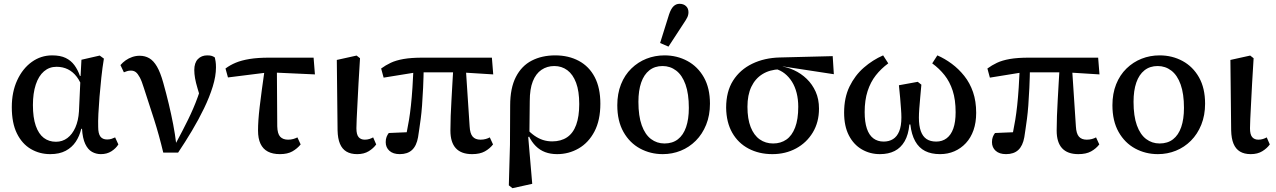

<svg xmlns="http://www.w3.org/2000/svg" viewBox="-20 -797 6705 1009"><path d="M244 13Q188 13 142 -14Q96 -41 69 -95.5Q42 -150 42 -234Q42 -314 70.5 -375.5Q99 -437 147 -471.5Q195 -506 254 -506Q297 -506 325 -492.5Q353 -479 371 -454.5Q389 -430 400 -398H430L416 -328Q403 -368 383 -394Q363 -420 336.5 -433Q310 -446 277 -446Q239 -446 211 -422Q183 -398 168 -352.5Q153 -307 153 -245Q153 -179 168 -136Q183 -93 210 -72.5Q237 -52 274 -52Q308 -52 334 -71.5Q360 -91 376 -127Q392 -163 395 -212L403 -388L408 -483L504 -505L526 -489Q518 -441 512.5 -389Q507 -337 503 -288.5Q499 -240 497 -199Q495 -158 496 -130Q496 -95 507.5 -79.5Q519 -64 543 -64Q556 -64 566.5 -67.5Q577 -71 585 -75L602 -38Q589 -17 565.5 -2Q542 13 510 13Q485 13 463.5 1Q442 -11 428 -40.5Q414 -70 411 -120H407Q398 -82 378 -52Q358 -22 325 -4.5Q292 13 244 13Z M838 5Q816 -87 790 -168.5Q764 -250 736 -335Q725 -371 714.5 -390.5Q704 -410 693.5 -418Q683 -426 668 -426Q656 -426 647.5 -423Q639 -420 631 -417L613 -455Q625 -469 640.5 -480Q656 -491 675 -497.5Q694 -504 714 -504Q742 -504 764.5 -491Q787 -478 805 -447Q823 -416 838 -362Q854 -305 867 -250.5Q880 -196 890 -144Q900 -92 906 -42H903L939 -110Q954 -139 968 -167.5Q982 -196 995 -226Q1008 -256 1019.5 -288Q1031 -320 1043 -356L1040 -259Q1027 -303 1018 -333Q1009 -363 1005 -386Q1001 -409 1001 -429Q1001 -467 1020 -486.5Q1039 -506 1069 -506Q1085 -506 1093.5 -503Q1102 -500 1109 -495Q1111 -486 1113 -474Q1115 -462 1115 -443Q1115 -397 1098 -342Q1081 -287 1052.5 -228Q1024 -169 988.5 -109.5Q953 -50 916 5Z M1178 -390 1165 -437Q1189 -455 1219 -467.5Q1249 -480 1291.5 -487Q1334 -494 1394 -494H1628L1635 -406L1393 -417ZM1451 13Q1413 13 1387.5 -0.5Q1362 -14 1349 -41.5Q1336 -69 1336 -111Q1336 -136 1338 -166Q1340 -196 1344.5 -234.5Q1349 -273 1356 -325Q1363 -377 1373 -447H1435L1437 -133Q1438 -94 1452.5 -78.5Q1467 -63 1494 -63Q1509 -63 1521 -66.5Q1533 -70 1543 -75L1560 -38Q1542 -16 1516.5 -1.5Q1491 13 1451 13Z M1857 13Q1823 13 1800.5 -0.5Q1778 -14 1766.5 -41.5Q1755 -69 1754 -112L1750 -482L1854 -505L1872 -491Q1867 -418 1864 -358Q1861 -298 1858.5 -251.5Q1856 -205 1854.5 -172.5Q1853 -140 1853 -123Q1853 -90 1864.5 -76.5Q1876 -63 1897 -63Q1910 -63 1921 -66.5Q1932 -70 1941 -75L1957 -38Q1943 -18 1918 -2.5Q1893 13 1857 13Z M2081 13Q2046 13 2026.5 -4.5Q2007 -22 2007 -50Q2007 -66 2011.5 -77.5Q2016 -89 2023 -98Q2045 -99 2069 -100Q2093 -101 2117.5 -102Q2142 -103 2165 -102L2105 -49Q2112 -76 2118 -105Q2124 -134 2129.5 -167.5Q2135 -201 2139.5 -242.5Q2144 -284 2147.5 -336.5Q2151 -389 2154 -456H2207Q2206 -388 2203.5 -335.5Q2201 -283 2198 -243Q2195 -203 2191 -173Q2187 -143 2183.5 -119.5Q2180 -96 2177 -76Q2169 -31 2145.5 -9Q2122 13 2081 13ZM1996 -389 1983 -437Q2006 -454 2033.5 -467Q2061 -480 2101 -487Q2141 -494 2201 -494H2565L2572 -406L2396 -417H2169ZM2461 13Q2404 13 2375.5 -18Q2347 -49 2347 -111Q2347 -148 2348.5 -187.5Q2350 -227 2352.5 -270.5Q2355 -314 2357.5 -359.5Q2360 -405 2363 -452H2427L2448 -133Q2450 -95 2464 -79Q2478 -63 2505 -63Q2520 -63 2532.5 -66.5Q2545 -70 2554 -75L2571 -38Q2554 -16 2528 -1.5Q2502 13 2461 13Z M2654 177 2660 -36 2661 -242Q2661 -334 2691 -392.5Q2721 -451 2774.5 -478.5Q2828 -506 2898 -506Q2968 -506 3022 -477Q3076 -448 3105.5 -391.5Q3135 -335 3135 -252Q3135 -165 3104 -106Q3073 -47 3021 -17Q2969 13 2908 13Q2873 13 2845 2.5Q2817 -8 2795.5 -29.5Q2774 -51 2759 -82H2738L2744 -124Q2766 -100 2788 -84.5Q2810 -69 2833 -61.5Q2856 -54 2882 -54Q2928 -54 2960 -75.5Q2992 -97 3008 -141Q3024 -185 3024 -250Q3024 -318 3007.5 -362Q2991 -406 2961.5 -428Q2932 -450 2893 -450Q2855 -450 2825.5 -430Q2796 -410 2780 -369.5Q2764 -329 2764 -266L2762 -81L2756 -76L2777 169L2673 192Z M3463 13Q3398 13 3343.5 -16.5Q3289 -46 3256.5 -103.5Q3224 -161 3224 -244Q3224 -305 3243.5 -354Q3263 -403 3298 -437Q3333 -471 3377.5 -488.5Q3422 -506 3472 -506Q3538 -506 3592.5 -476.5Q3647 -447 3679 -390.5Q3711 -334 3711 -252Q3711 -191 3691 -141.5Q3671 -92 3636.5 -57.5Q3602 -23 3557.5 -5Q3513 13 3463 13ZM3472 -43Q3514 -43 3542.5 -65Q3571 -87 3585.5 -129Q3600 -171 3600 -230Q3600 -304 3582.5 -353Q3565 -402 3533.5 -426Q3502 -450 3462 -450Q3421 -450 3392.5 -427.5Q3364 -405 3349.5 -363Q3335 -321 3335 -262Q3335 -187 3352.5 -138.5Q3370 -90 3401 -66.5Q3432 -43 3472 -43ZM3449 -571 3496 -721Q3506 -751 3519.5 -764Q3533 -777 3551 -777Q3572 -777 3585 -765Q3598 -753 3598 -733Q3598 -718 3591.5 -705Q3585 -692 3572 -673L3493 -552Z M4039 13Q3969 13 3914 -16Q3859 -45 3828 -99.5Q3797 -154 3796 -231Q3796 -316 3832.5 -373.5Q3869 -431 3933 -462Q3997 -493 4078 -495L4356 -502L4362 -407L4094 -448L4078 -433Q4025 -431 3987 -407.5Q3949 -384 3928.5 -341Q3908 -298 3908 -236Q3908 -172 3925 -129Q3942 -86 3972.5 -64.5Q4003 -43 4043 -43Q4083 -43 4112.5 -63.5Q4142 -84 4158.5 -127Q4175 -170 4175 -236Q4175 -275 4166.5 -308.5Q4158 -342 4142 -367.5Q4126 -393 4104 -410.5Q4082 -428 4053 -436L4071 -451Q4114 -446 4152 -428.5Q4190 -411 4219.5 -382.5Q4249 -354 4266.5 -315Q4284 -276 4284 -226Q4284 -155 4251.5 -101Q4219 -47 4163.5 -17Q4108 13 4039 13Z M4604 13Q4552 13 4509 -12Q4466 -37 4441 -85.5Q4416 -134 4416 -205Q4416 -284 4444.5 -342.5Q4473 -401 4519.5 -441.5Q4566 -482 4621 -506L4648 -464Q4610 -436 4582.5 -401Q4555 -366 4539.5 -318.5Q4524 -271 4524 -208Q4524 -156 4535.5 -121.5Q4547 -87 4569.5 -70Q4592 -53 4624 -53Q4652 -53 4673 -66Q4694 -79 4705.5 -107Q4717 -135 4717 -180Q4717 -199 4715 -224.5Q4713 -250 4710.5 -282Q4708 -314 4704 -349L4803 -367L4822 -352Q4819 -318 4816 -285.5Q4813 -253 4811 -225.5Q4809 -198 4809 -179Q4809 -136 4819 -108Q4829 -80 4849 -66.5Q4869 -53 4900 -53Q4932 -53 4955 -70.5Q4978 -88 4990 -122Q5002 -156 5002 -207Q5002 -273 4986.5 -320.5Q4971 -368 4943.5 -402.5Q4916 -437 4879 -464L4906 -506Q4945 -489 4981.5 -462Q5018 -435 5047.5 -398Q5077 -361 5093.5 -313Q5110 -265 5110 -204Q5110 -153 5096 -113Q5082 -73 5056 -45Q5030 -17 4995.5 -2Q4961 13 4920 13Q4874 13 4841.5 -3.5Q4809 -20 4789.5 -55Q4770 -90 4764 -143H4759Q4754 -89 4734 -54.5Q4714 -20 4681.5 -3.5Q4649 13 4604 13Z M5267 13Q5232 13 5212.5 -4.5Q5193 -22 5193 -50Q5193 -66 5197.5 -77.5Q5202 -89 5209 -98Q5231 -99 5255 -100Q5279 -101 5303.5 -102Q5328 -103 5351 -102L5291 -49Q5298 -76 5304 -105Q5310 -134 5315.5 -167.5Q5321 -201 5325.5 -242.5Q5330 -284 5333.5 -336.5Q5337 -389 5340 -456H5393Q5392 -388 5389.5 -335.5Q5387 -283 5384 -243Q5381 -203 5377 -173Q5373 -143 5369.5 -119.5Q5366 -96 5363 -76Q5355 -31 5331.5 -9Q5308 13 5267 13ZM5182 -389 5169 -437Q5192 -454 5219.5 -467Q5247 -480 5287 -487Q5327 -494 5387 -494H5751L5758 -406L5582 -417H5355ZM5647 13Q5590 13 5561.5 -18Q5533 -49 5533 -111Q5533 -148 5534.5 -187.5Q5536 -227 5538.5 -270.5Q5541 -314 5543.5 -359.5Q5546 -405 5549 -452H5613L5634 -133Q5636 -95 5650 -79Q5664 -63 5691 -63Q5706 -63 5718.5 -66.5Q5731 -70 5740 -75L5757 -38Q5740 -16 5714 -1.5Q5688 13 5647 13Z M6065 13Q6000 13 5945.5 -16.5Q5891 -46 5858.5 -103.5Q5826 -161 5826 -244Q5826 -305 5845.5 -354Q5865 -403 5900 -437Q5935 -471 5979.5 -488.5Q6024 -506 6074 -506Q6140 -506 6194.5 -476.5Q6249 -447 6281 -390.5Q6313 -334 6313 -252Q6313 -191 6293 -141.5Q6273 -92 6238.5 -57.5Q6204 -23 6159.5 -5Q6115 13 6065 13ZM6074 -43Q6116 -43 6144.5 -65Q6173 -87 6187.5 -129Q6202 -171 6202 -230Q6202 -304 6184.5 -353Q6167 -402 6135.5 -426Q6104 -450 6064 -450Q6023 -450 5994.5 -427.5Q5966 -405 5951.5 -363Q5937 -321 5937 -262Q5937 -187 5954.5 -138.5Q5972 -90 6003 -66.5Q6034 -43 6074 -43Z M6553 13Q6519 13 6496.5 -0.5Q6474 -14 6462.5 -41.5Q6451 -69 6450 -112L6446 -482L6550 -505L6568 -491Q6563 -418 6560 -358Q6557 -298 6554.5 -251.5Q6552 -205 6550.5 -172.5Q6549 -140 6549 -123Q6549 -90 6560.5 -76.5Q6572 -63 6593 -63Q6606 -63 6617 -66.5Q6628 -70 6637 -75L6653 -38Q6639 -18 6614 -2.5Q6589 13 6553 13Z"/></svg>

Font: Source Serif 4 Medium
Style: Regular
Weight: 500
Designer: Frank Grießhammer
Foundry: Adobe Systems Incorporated
Version: Version 4.004;hotconv 1.0.116;makeotfexe 2.5.65601